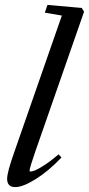

<svg xmlns="http://www.w3.org/2000/svg" viewBox="-20 -745 360 776"><path d="M41.5 11.2Q8.8 11.2 8.8 -22.5Q8.8 -48.8 37.6 -129.9L230 -682.1L161.1 -693.8L171.9 -725.1L310.5 -712.9L319.8 -697.8L121.1 -127.9Q99.6 -65.9 99.6 -55.7Q99.6 -51.8 103.5 -51.8Q109.9 -51.8 121.8 -56.4Q133.8 -61 159.9 -77.9Q186 -94.7 216.8 -121.1L228.5 -108.4Q175.3 -52.7 123.8 -20.8Q72.3 11.2 41.5 11.2Z"/></svg>

Font: Elstob 18pt Medium
Style: Italic
Weight: 500
Italic angle: -20°
Designer: Peter S. Baker
Version: Version 1.015